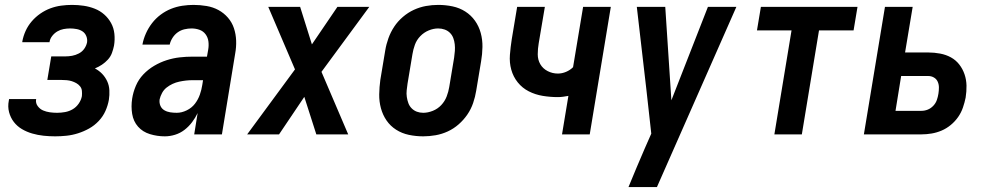

<svg xmlns="http://www.w3.org/2000/svg" viewBox="-20 -548 4040 783"><path d="M205 8Q181 8 157.5 5.5Q134 3 111.5 -3.5Q89 -10 69.5 -21.5Q50 -33 36.5 -50.5Q23 -68 17 -90.5Q11 -113 16 -138L17 -144H128L127 -142Q125 -127 134 -115Q143 -103 156 -97.5Q169 -92 183.5 -90Q198 -88 213 -88Q229 -88 245.5 -91Q262 -94 276.5 -102.5Q291 -111 301 -125.5Q311 -140 314 -156Q315 -167 314 -177.5Q313 -188 306.5 -196Q300 -204 291 -209Q282 -214 272.5 -217Q263 -220 252 -221Q241 -222 230 -222H173L189 -318H246Q260 -318 274 -320.5Q288 -323 301.5 -330Q315 -337 323.5 -349Q332 -361 335 -375Q337 -388 332 -400.5Q327 -413 316.5 -420Q306 -427 292.5 -429.5Q279 -432 266 -432Q253 -432 239.5 -429.5Q226 -427 214 -420Q202 -413 193 -401.5Q184 -390 182 -377V-376H71V-379Q75 -401 84.5 -422Q94 -443 109.5 -461Q125 -479 144.5 -492.5Q164 -506 185.5 -514Q207 -522 229.5 -525Q252 -528 274 -528Q298 -528 321.5 -524.5Q345 -521 366.5 -512.5Q388 -504 405 -489Q422 -474 433 -454Q444 -434 446.5 -410Q449 -386 445 -362Q442 -347 436.5 -332Q431 -317 420 -305Q409 -293 395.5 -284Q382 -275 367 -269Q384 -260 396.5 -247Q409 -234 417 -217Q425 -200 426 -180Q427 -160 424 -141Q420 -118 410 -95.5Q400 -73 382.5 -54.5Q365 -36 343.5 -24Q322 -12 298.5 -4.5Q275 3 251.5 5.5Q228 8 205 8Z M652 8Q621 8 591.5 -1Q562 -10 543 -31.5Q524 -53 519 -83.5Q514 -114 519 -146Q523 -172 534 -198Q545 -224 564.5 -244.5Q584 -265 608.5 -279.5Q633 -294 659.5 -302.5Q686 -311 712.5 -314Q739 -317 765 -317H824L829 -345Q832 -362 830 -378.5Q828 -395 818.5 -408Q809 -421 793.5 -426.5Q778 -432 761 -432Q747 -432 732 -428.5Q717 -425 704.5 -416Q692 -407 683.5 -393.5Q675 -380 672 -366H561V-367Q565 -389 575 -411.5Q585 -434 600 -453.5Q615 -473 635 -488Q655 -503 677.5 -512Q700 -521 723.5 -524.5Q747 -528 769 -528Q796 -528 822.5 -523.5Q849 -519 871 -507Q893 -495 909.5 -476Q926 -457 934 -433Q942 -409 943 -382.5Q944 -356 939 -329L885 0H772L786 -87Q777 -68 763.5 -50Q750 -32 732.5 -18.5Q715 -5 694 1.5Q673 8 652 8ZM701 -88Q721 -88 741.5 -98Q762 -108 775 -125Q788 -142 795 -162Q802 -182 805 -202L808 -221H765Q752 -221 738.5 -219.5Q725 -218 711 -215Q697 -212 684 -206Q671 -200 659.5 -191Q648 -182 641 -169Q634 -156 631 -143Q629 -129 634 -117Q639 -105 650 -98.5Q661 -92 674 -90Q687 -88 701 -88Z M1400 0H1270L1221 -153L1118 0H988L1183 -265L1074 -520H1204L1252 -367L1356 -520H1486L1291 -255Z M1706 8Q1676 8 1647.5 2Q1619 -4 1595.5 -19Q1572 -34 1556.5 -56.5Q1541 -79 1533.5 -106.5Q1526 -134 1526.5 -163.5Q1527 -193 1531 -222L1551 -342Q1555 -367 1564 -392Q1573 -417 1587.5 -439Q1602 -461 1623 -479Q1644 -497 1668 -508Q1692 -519 1717 -523.5Q1742 -528 1767 -528Q1797 -528 1825.5 -522Q1854 -516 1877.5 -501Q1901 -486 1917 -463.5Q1933 -441 1940.5 -413.5Q1948 -386 1947.5 -356.5Q1947 -327 1942 -298L1922 -178Q1918 -153 1909.5 -128Q1901 -103 1886 -81Q1871 -59 1850.5 -41Q1830 -23 1806 -12Q1782 -1 1756.5 3.5Q1731 8 1706 8ZM1706 -88Q1725 -88 1745 -96Q1765 -104 1779.5 -119.5Q1794 -135 1801.5 -154.5Q1809 -174 1812 -193L1832 -313Q1834 -327 1835 -340.5Q1836 -354 1834.5 -367.5Q1833 -381 1828.5 -393Q1824 -405 1815 -414Q1806 -423 1793.5 -427.5Q1781 -432 1767 -432Q1748 -432 1728.5 -424Q1709 -416 1694 -400.5Q1679 -385 1672 -365.5Q1665 -346 1662 -327L1642 -207Q1640 -193 1638.5 -179.5Q1637 -166 1639 -152.5Q1641 -139 1645.5 -127Q1650 -115 1659 -106Q1668 -97 1680 -92.5Q1692 -88 1706 -88Z M2272 0 2298 -157Q2287 -155 2276.5 -153.5Q2266 -152 2255 -152Q2224 -152 2193.5 -157Q2163 -162 2136.5 -175.5Q2110 -189 2091.5 -212Q2073 -235 2065 -264Q2057 -293 2059.5 -324.5Q2062 -356 2067 -388L2089 -520H2202L2177 -372Q2173 -349 2173 -326.5Q2173 -304 2183.5 -286Q2194 -268 2213.5 -258Q2233 -248 2255 -248Q2272 -248 2288.5 -255Q2305 -262 2317 -274L2358 -520H2471L2385 0Z M2543 215Q2559 175 2576 135.5Q2593 96 2610 56L2636 -3L2616 -183L2577 -520H2693L2718 -139L2867 -520H2983L2659 215Z M3138 0 3208 -424H3067L3083 -520H3477L3461 -424H3320L3250 0Z M3503 0 3589 -520H3702L3671 -334H3766Q3790 -334 3814 -329.5Q3838 -325 3858 -314Q3878 -303 3892 -285Q3906 -267 3913.5 -245Q3921 -223 3921.5 -199Q3922 -175 3918 -150Q3914 -130 3907 -109.5Q3900 -89 3887.5 -71Q3875 -53 3857.5 -38.5Q3840 -24 3820 -15.5Q3800 -7 3779 -3.5Q3758 0 3738 0ZM3738 -96Q3751 -96 3763.5 -101Q3776 -106 3786 -116.5Q3796 -127 3800.5 -140Q3805 -153 3807 -166Q3809 -178 3809 -191Q3809 -204 3804 -215Q3799 -226 3788.5 -232Q3778 -238 3766 -238H3655L3632 -96Z"/></svg>

Font: Iosevka Oblique
Style: Bold
Weight: 700
Italic angle: -9°
Monospace: yes
Designer: Belleve Invis
Foundry: Belleve Invis
Version: Version 32.5.0; ttfautohint (v1.8.4)